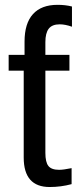

<svg xmlns="http://www.w3.org/2000/svg" viewBox="-20 -751 318 779"><path d="M270.5 -3.9Q227.1 7.8 181.6 7.8Q76.2 7.8 76.2 -111.8V-464.4H15.1V-528.3H79.6V-582Q79.6 -656.2 113.8 -693.8Q147.9 -731.4 213.4 -731.4Q245.6 -731.4 272 -724.6V-642.6Q244.6 -652.3 222.2 -652.3Q191.4 -652.3 177.7 -634.5Q164.1 -616.7 164.1 -580.1V-528.3H261.7V-464.4H164.1V-130.9Q164.1 -92.8 176.5 -77.4Q189 -62 219.7 -62Q237.3 -62 270.5 -68.8Z"/></svg>

Font: Arial
Style: Regular
Weight: 400
Designer: Steve Matteson
Foundry: Ascender Corporation
Version: Version 2.00.3